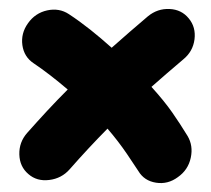

<svg xmlns="http://www.w3.org/2000/svg" viewBox="-20 -533 471 429"><path d="M43.5 -144Q23.9 -160.6 23.2 -188Q22.5 -215.3 40.5 -235.8Q63 -261.2 85.4 -285.4Q107.9 -309.6 131.3 -333Q91.3 -367.2 55.2 -391.6Q33.7 -405.8 30 -432.1Q26.4 -458.5 42.5 -481Q58.6 -503.9 85.4 -509.8Q112.3 -515.6 133.8 -501.5Q157.7 -485.8 181.9 -466.6Q206.1 -447.3 229.5 -426.3Q249.5 -444.3 269.8 -461.7Q290 -479 310.5 -496.6Q332 -514.2 358.9 -512.9Q385.7 -511.7 401.9 -491.7Q418 -472.2 414.6 -445.1Q411.1 -418 389.6 -400.4Q371.1 -384.8 353.3 -369.4Q335.4 -354 318.4 -338.9Q347.2 -307.1 365 -281.5Q382.8 -255.9 398.9 -229.5Q412.1 -207.5 406.2 -180.4Q400.4 -153.3 377.4 -137.2Q355 -120.6 328.6 -124.8Q302.2 -128.9 289.1 -150.9Q283.2 -160.2 263.7 -189Q244.1 -217.8 220.2 -245.6Q177.2 -202.1 135.7 -154.8Q117.7 -134.3 90.1 -130.9Q62.5 -127.4 43.5 -144Z"/></svg>

Font: Mikhak Bold
Style: Regular
Weight: 700
Designer: Amin Abedi
Version: Version 3.3